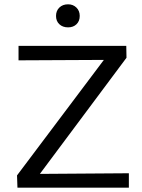

<svg xmlns="http://www.w3.org/2000/svg" viewBox="-20 -871 659 891"><path d="M296 -744Q271 -744 255.5 -758.5Q240 -773 240 -797Q240 -821 255.5 -836Q271 -851 296 -851Q319 -851 334.5 -836Q350 -821 350 -797Q350 -773 335 -758.5Q320 -744 296 -744ZM165 -64 578 -67V0H61L59 -57L462 -593L66 -591V-658H566L567 -603Z"/></svg>

Font: EauTestText Medium
Style: Regular
Weight: 500
Designer: Christian Thalmann (Catharsis Fonts)
Version: Version 0.001;PS 000.001;hotconv 1.0.88;makeotf.lib2.5.64775